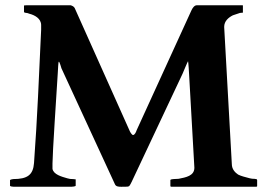

<svg xmlns="http://www.w3.org/2000/svg" viewBox="-20 -708 1022 728"><path d="M657 -30C647 -30 646 -29 638 -29C635 -29 626 -28 626 -25V-4C626 -1 627 0 630 0H951C953 0 954 0 955 -2V-25C955 -26 955 -26 954 -28C953 -28 952 -29 951 -29L944 -30C939 -30 934 -30 927 -32C909 -37 895.9 -39.6 883 -46C871.3 -53.8 859 -66.5 859 -86L830 -606C830 -628.2 846.8 -641.9 863 -650C873.8 -653.6 879 -655 890 -659C890.9 -659.3 900 -660 901 -660V-687C901 -688 900 -688 898 -688H726C716.9 -688 709.8 -677.3 706 -669L498 -214C496.2 -208.5 491.4 -196 484 -196C481 -196 474 -206 472 -211L263 -678C259.1 -683.9 254.3 -685.9 248 -688H85C83 -688 72 -688 71 -687V-663C71 -660 77 -659 80 -659C84 -659 85 -658 91 -656C111.5 -650.9 136 -637.7 136 -613V-595C128 -422 121.5 -259.4 109 -90C105.6 -44.7 84.1 -29 30 -29C26.5 -29 18 -26.5 18 -25V-4C18 -1 28 0 31 0H252C254 0 267 -1 267 -4V-28C266 -28 258 -29 257 -29C247 -29 243.9 -29.5 235 -32C214 -38 182.6 -46.3 179 -68V-88C179 -123.9 193.9 -347.8 199 -430C200 -446 201 -474 203 -474C205.4 -476.1 213 -449 213 -449L416 -9C419.7 -1 428.3 0.2 439.7 0.2C444.1 0.2 448.9 0 454 0C461 0 465 0 469 -2C471 -2 477.7 -15.1 479 -18L672 -428C673.3 -430.9 692 -476 693 -476C694 -476 697 -429 697 -426L717 -72C717 -41 684.7 -35.5 657 -30Z"/></svg>

Font: fbb
Style: Bold
Weight: 400
Designer: David J. Perry, Michael Sharpe
Version: Version 1.045